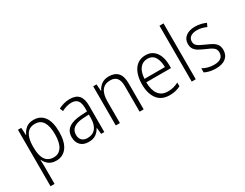

<svg xmlns="http://www.w3.org/2000/svg" viewBox="-96 -1393 2881 2262"><g transform="rotate(-30 1344.5 -262.0)"><path d="M297 -542Q389 -542 439.5 -473.5Q490 -405 490 -269Q490 -132 437.5 -61Q385 10 294 10Q231 10 192.5 -20Q154 -50 137 -91H133Q134 -69 135 -44Q136 -19 136 4V236H81V-532H126L132 -433H136Q155 -478 193.5 -510Q232 -542 297 -542ZM288 -493Q211 -493 174 -437.5Q137 -382 136 -280V-257Q136 -39 286 -39Q356 -39 394.5 -97Q433 -155 433 -269Q433 -378 397.5 -435.5Q362 -493 288 -493Z M788 -541Q871 -541 910 -497Q949 -453 949 -358V0H906L897 -87H895Q871 -44 834.5 -17Q798 10 733 10Q662 10 623.5 -31Q585 -72 585 -139Q585 -219 642.5 -260.5Q700 -302 810 -308L894 -313V-352Q894 -430 866.5 -462Q839 -494 784 -494Q751 -494 718 -484.5Q685 -475 651 -457L633 -501Q666 -519 706 -530Q746 -541 788 -541ZM816 -266Q643 -256 643 -139Q643 -89 670 -63Q697 -37 744 -37Q817 -37 855 -85Q893 -133 894 -217V-270Z M1321 -542Q1400 -542 1442 -497Q1484 -452 1484 -356V0H1429V-349Q1429 -423 1399.5 -458Q1370 -493 1313 -493Q1161 -493 1161 -292V0H1105V-532H1150L1157 -440H1161Q1180 -483 1220 -512.5Q1260 -542 1321 -542Z M1820 -542Q1882 -542 1923.5 -510Q1965 -478 1985.5 -423.5Q2006 -369 2006 -300V-260H1670Q1671 -152 1714 -95.5Q1757 -39 1839 -39Q1880 -39 1913.5 -47.5Q1947 -56 1985 -75V-24Q1951 -7 1915.5 1.5Q1880 10 1836 10Q1725 10 1669.5 -64Q1614 -138 1614 -263Q1614 -346 1637.5 -409Q1661 -472 1707 -507Q1753 -542 1820 -542ZM1819 -494Q1755 -494 1716.5 -446.5Q1678 -399 1672 -306H1950Q1950 -388 1918.5 -441Q1887 -494 1819 -494Z M2193 0H2138V-760H2193Z M2648 -138Q2648 -68 2600.5 -29Q2553 10 2465 10Q2417 10 2379 0.5Q2341 -9 2314 -23V-79Q2345 -61 2384.5 -50Q2424 -39 2466 -39Q2532 -39 2562.5 -64.5Q2593 -90 2593 -136Q2593 -179 2561.5 -202.5Q2530 -226 2468 -251Q2425 -270 2391.5 -288.5Q2358 -307 2339 -334.5Q2320 -362 2320 -406Q2320 -469 2367 -505.5Q2414 -542 2494 -542Q2536 -542 2572.5 -533Q2609 -524 2640 -510L2619 -464Q2592 -477 2559 -485.5Q2526 -494 2492 -494Q2437 -494 2405.5 -471.5Q2374 -449 2374 -408Q2374 -378 2388.5 -360Q2403 -342 2430.5 -327.5Q2458 -313 2499 -295Q2541 -277 2575 -258Q2609 -239 2628.5 -211Q2648 -183 2648 -138Z"/></g></svg>

Font: Noto Sans Lao SemiCondensed Light
Style: Regular
Weight: 300
Width: 4
Designer: Monotype Design Team
Foundry: Monotype Imaging Inc.
Version: Version 2.003; ttfautohint (v1.8.4.7-5d5b)